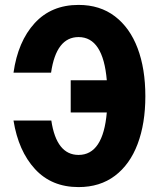

<svg xmlns="http://www.w3.org/2000/svg" viewBox="-20 -746 640 782"><path d="M300 16Q190 16 122.5 -57.5Q55 -131 35 -255H189Q210 -115 300 -115Q400 -115 415 -288H268V-419H415Q400 -595 300 -595Q209 -595 188 -450H35Q53 -577 121 -651.5Q189 -726 300 -726Q387 -726 448 -679.5Q509 -633 540.5 -549.5Q572 -466 572 -354Q572 -243 540.5 -159.5Q509 -76 448 -30Q387 16 300 16Z"/></svg>

Font: Geist Mono Black
Style: Regular
Weight: 900
Monospace: yes
Designer: Basement.studio, Andrés Briganti, Mateo Zaragoza
Foundry: Basement.studio, Vercel, Andrés Briganti, Guido Ferreyra, Mateo Zaragoza
Version: Version 1.500; ttfautohint (v1.8.4.7-5d5b)